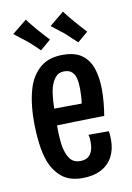

<svg xmlns="http://www.w3.org/2000/svg" viewBox="-83 -761 569 826"><g transform="rotate(-10 202.0 -348.0)"><path d="M210 12Q154 12 120.5 -15.5Q87 -43 70 -88Q57 -124 51.5 -169Q46 -214 46 -264Q46 -308 51.5 -347Q57 -386 68 -418Q86 -467 122 -496Q158 -525 218 -525Q271 -525 301.5 -502.5Q332 -480 345 -440Q358 -400 358 -348Q358 -321 355.5 -293Q353 -265 348 -235L261 -298Q264 -317 265 -334Q266 -351 266 -366Q266 -393 261.5 -412.5Q257 -432 245 -443Q233 -454 211 -454Q187 -454 173 -437.5Q159 -421 151 -393Q145 -368 143 -336Q141 -304 141 -270Q141 -245 141 -221Q141 -197 142.5 -176Q144 -155 147 -136Q154 -102 169 -82Q184 -62 213 -62Q235 -62 247.5 -71.5Q260 -81 265.5 -97Q271 -113 271 -132Q271 -140 270.5 -149Q270 -158 267 -167H356Q358 -157 358.5 -147.5Q359 -138 359 -128Q359 -86 342 -54.5Q325 -23 291.5 -5.5Q258 12 210 12ZM77 -227 75 -303 336 -305 348 -235Q348 -235 330 -235Q312 -235 283 -234Q254 -233 218 -232.5Q182 -232 145 -230.5Q108 -229 77 -227ZM293 -566Q294 -566 285 -574Q276 -582 264 -593.5Q252 -605 242 -614Q231 -622 218.5 -632Q206 -642 197 -649Q188 -656 188 -656L251 -708Q251 -708 257.5 -699.5Q264 -691 274 -678.5Q284 -666 294 -655Q305 -642 315.5 -630.5Q326 -619 332.5 -612Q339 -605 339 -605ZM129 -560Q130 -560 121.5 -568Q113 -576 101 -587.5Q89 -599 78 -608Q67 -616 54.5 -626Q42 -636 33 -643Q24 -650 24 -650L88 -702Q87 -702 93.5 -693.5Q100 -685 110.5 -672.5Q121 -660 130 -649Q142 -636 152 -624.5Q162 -613 169 -606Q176 -599 175 -599Z"/></g></svg>

Font: Truculenta SemiBold
Style: Regular
Weight: 600
Version: Version 1.002